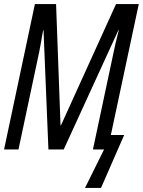

<svg xmlns="http://www.w3.org/2000/svg" viewBox="-20 -734 702 943"><path d="M397.5 189 491.2 0H436.5L541.5 -493.7Q543.9 -505.4 546.6 -516.8Q549.3 -528.3 552 -539.8Q554.7 -551.3 557.6 -562.7Q560.5 -574.2 563.5 -585.9H561.5L293 0H217.8L193.8 -585.4H191.9Q189 -570.3 186.5 -556.2Q184.1 -542 181.9 -529.1Q179.7 -516.1 177.2 -503.4Q174.8 -490.7 172.4 -478L70.8 0H0L151.4 -713.9H255.4L277.3 -118.2H279.3L549.8 -713.9H661.6L524.4 -70.8H589.8L476.1 189Z"/></svg>

Font: Open Sans Condensed
Style: Italic
Weight: 400
Width: 3
Italic angle: -12°
Designer: Monotype Design Team
Foundry: Monotype Imaging Inc.
Version: Version 3.000